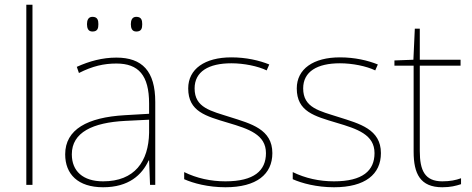

<svg xmlns="http://www.w3.org/2000/svg" viewBox="-20 -780 1993 810"><path d="M117 0V-760H91V0Z M347 -678C347 -661 352 -647 370 -647C392 -647 395 -661 395 -678C395 -694 392 -709 370 -709C352 -709 347 -694 347 -678ZM532 -678C532 -661 537 -647 555 -647C577 -647 580 -661 580 -678C580 -694 577 -709 555 -709C537 -709 532 -694 532 -678ZM471 -537C412 -537 357 -522 304 -498L313 -472C370 -501 418 -512 471 -512C564 -512 609 -463 609 -343V-300L506 -294C349 -285 255 -234 255 -129C255 -45 309 10 415 10C523 10 579 -42 607 -103H609L613 0H635V-350C635 -480 580 -537 471 -537ZM508 -270 609 -275V-220C607 -99 548 -15 415 -15C330 -15 283 -58 283 -129C283 -222 372 -263 508 -270Z M1129 -134C1129 -235 1039 -258 951 -286C870 -312 801 -325 801 -407C801 -478 860 -513 956 -513C1009 -513 1068 -501 1105 -483L1116 -508C1074 -525 1019 -538 956 -538C844 -538 774 -489 774 -407C774 -309 849 -290 942 -262C1030 -236 1102 -212 1102 -134C1102 -60 1052 -15 931 -15C869 -15 810 -28 757 -54V-24C795 -7 858 10 931 10C1063 10 1129 -45 1129 -134Z M1587 -134C1587 -235 1497 -258 1409 -286C1328 -312 1259 -325 1259 -407C1259 -478 1318 -513 1414 -513C1467 -513 1526 -501 1563 -483L1574 -508C1532 -525 1477 -538 1414 -538C1302 -538 1232 -489 1232 -407C1232 -309 1307 -290 1400 -262C1488 -236 1560 -212 1560 -134C1560 -60 1510 -15 1389 -15C1327 -15 1268 -28 1215 -54V-24C1253 -7 1316 10 1389 10C1521 10 1587 -45 1587 -134Z M1846 -15C1772 -15 1751 -61 1751 -143V-503H1923V-528H1751V-659H1730L1724 -528L1644 -525V-503H1725V-140C1725 -47 1753 10 1846 10C1881 10 1903 4 1925 -3V-28C1903 -20 1879 -15 1846 -15Z"/></svg>

Font: Noto Sans Georgian Thin
Style: Regular
Weight: 100
Designer: Monotype Design Team, Akaki Razmadze
Foundry: Google LLC
Version: Version 2.005